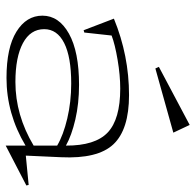

<svg xmlns="http://www.w3.org/2000/svg" viewBox="-26 -656 705 694"><g transform="rotate(90 327.0 -309.5)"><path d="M37.1 -109.9Q37.1 -169.4 102.3 -205.8Q167.5 -242.2 287.1 -242.2Q355 -242.2 412.6 -228.8Q470.2 -215.3 506.8 -194.8Q507.3 -300.3 459.5 -345.7Q411.6 -391.1 300.8 -391.1Q252.9 -391.1 196.8 -381.6Q140.6 -372.1 108.9 -359.9L98.1 -261.2L89.8 -258.8L47.9 -368.2Q181.2 -422.9 324.2 -422.9Q448.7 -422.9 502 -366.5Q555.2 -310.1 548.8 -176.8L543 -49.8L648.9 -60.1L650.9 -51.8L506.8 22.9V-48.8Q391.6 20 262.2 20Q152.8 20 95 -15.9Q37.1 -51.8 37.1 -109.9ZM85.9 -116.2Q85.9 -66.4 136.5 -39.3Q187 -12.2 276.9 -12.2Q396.5 -12.2 506.8 -78.1V-163.1Q468.8 -185.5 408.7 -199.7Q348.6 -213.9 282.2 -213.9Q186.5 -213.9 136.2 -188.5Q85.9 -163.1 85.9 -116.2ZM222.2 -530.8 432.1 -642.1 460 -583 228 -518.1Z"/></g></svg>

Font: Halibut Exp Thin
Style: Regular
Weight: 250
Width: 7
Designer: Matteo Maggi
Foundry: Collletttivo
Version: Version 3.080 | FøM Fix